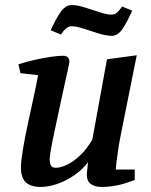

<svg xmlns="http://www.w3.org/2000/svg" viewBox="-20 -732 599 761"><path d="M141 9Q117 9 99 1.5Q81 -6 72 -23Q63 -40 63 -68Q63 -92 70.5 -137.5Q78 -183 89.5 -237Q101 -291 112.5 -343Q124 -395 131 -434L61 -442L53 -477Q83 -487 116.5 -494.5Q150 -502 180 -506.5Q210 -511 230 -511Q243 -511 249 -504.5Q255 -498 255 -488Q255 -483 249 -455.5Q243 -428 234 -388Q225 -348 215.5 -302.5Q206 -257 197 -215.5Q188 -174 182.5 -143.5Q177 -113 177 -102Q177 -84 182 -75.5Q187 -67 201 -67Q220 -67 245.5 -79Q271 -91 297.5 -116Q324 -141 346 -179L404 -497L522 -513L460 -204Q453 -170 448.5 -139.5Q444 -109 441.5 -88Q439 -67 439 -60H514V-19Q474 -3 442.5 3Q411 9 384 9Q355 9 339.5 -3Q324 -15 324 -39Q324 -43 325 -51.5Q326 -60 327 -70.5Q328 -81 329 -89Q307 -60 274.5 -37.5Q242 -15 207 -3Q172 9 141 9ZM422 -590Q401 -590 370.5 -599.5Q340 -609 311 -618.5Q282 -628 264 -628Q253 -628 243 -620Q233 -612 227.5 -603.5Q222 -595 222 -595L181 -612Q199 -653 219 -682.5Q239 -712 264 -712Q286 -712 316 -702.5Q346 -693 375 -683.5Q404 -674 422 -674Q435 -674 444 -682.5Q453 -691 458.5 -698.5Q464 -706 464 -706L504 -690Q486 -649 467 -619.5Q448 -590 422 -590Z"/></svg>

Font: Manuale SemiBold
Style: Italic
Weight: 600
Italic angle: -11°
Designer: Eduardo Tunni / Pablo Cosgaya
Foundry: Eduardo Tunni / Pablo Cosgaya
Version: Version 1.002